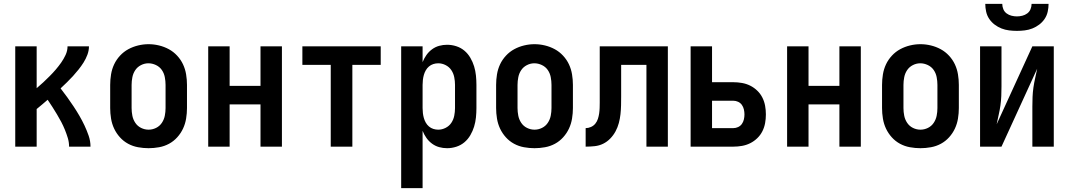

<svg xmlns="http://www.w3.org/2000/svg" viewBox="-20 -760 5540 995"><path d="M59 0V-520H170V-303Q188 -318 204.5 -333.5Q221 -349 237.5 -365.5Q254 -382 269 -399.5Q284 -417 297 -435.5Q310 -454 320 -475.5Q330 -497 330 -520H441Q441 -498 433 -476.5Q425 -455 413 -436Q401 -417 387 -399.5Q373 -382 358 -365.5Q343 -349 327 -333.5Q311 -318 294 -302Q312 -279 328.5 -256Q345 -233 361 -209Q377 -185 391.5 -160Q406 -135 418 -109.5Q430 -84 439.5 -56.5Q449 -29 449 0H338Q338 -23 331.5 -44.5Q325 -66 316.5 -87Q308 -108 297.5 -128Q287 -148 275.5 -167Q264 -186 252 -205Q240 -224 227 -243Q213 -231 199 -219Q185 -207 170 -195V0Z M750 8Q723 8 695.5 3Q668 -2 644 -15Q620 -28 601.5 -48.5Q583 -69 571.5 -93.5Q560 -118 555.5 -145.5Q551 -173 551 -200V-320Q551 -347 555.5 -374.5Q560 -402 571.5 -426.5Q583 -451 602 -471.5Q621 -492 645 -505Q669 -518 696 -524.5Q723 -531 750 -531Q777 -531 804 -524.5Q831 -518 855 -505Q879 -492 898 -471.5Q917 -451 928.5 -426.5Q940 -402 944.5 -374.5Q949 -347 949 -320V-200Q949 -173 944.5 -145.5Q940 -118 928.5 -93.5Q917 -69 898.5 -48.5Q880 -28 856 -15Q832 -2 804.5 3Q777 8 750 8ZM750 -88Q770 -88 788.5 -97Q807 -106 818.5 -123Q830 -140 834 -160Q838 -180 838 -200V-320Q838 -340 834 -360.5Q830 -381 818.5 -397.5Q807 -414 788 -423Q769 -432 749 -432Q729 -432 710.5 -422.5Q692 -413 681 -396.5Q670 -380 666 -360Q662 -340 662 -320V-200Q662 -180 666 -160Q670 -140 681.5 -123Q693 -106 711.5 -97Q730 -88 750 -88Z M1059 0V-520H1170V-315H1330V-520H1441V0H1330V-219H1170V0Z M1694 0V-424H1547V-520H1953V-424H1806V0Z M2059 215V-520H2170V-438Q2178 -458 2190 -475Q2202 -492 2219 -504.5Q2236 -517 2256 -522.5Q2276 -528 2297 -528Q2321 -528 2344.5 -520.5Q2368 -513 2386.5 -497.5Q2405 -482 2417.5 -460.5Q2430 -439 2437 -416Q2444 -393 2446.5 -368.5Q2449 -344 2449 -320V-200Q2449 -176 2446.5 -151.5Q2444 -127 2437 -104Q2430 -81 2417.5 -59.5Q2405 -38 2386.5 -22.5Q2368 -7 2344.5 0.5Q2321 8 2297 8Q2276 8 2256 2.5Q2236 -3 2219 -15.5Q2202 -28 2190 -45Q2178 -62 2170 -82V215ZM2251 -88Q2271 -88 2289.5 -97.5Q2308 -107 2319 -123.5Q2330 -140 2334 -160Q2338 -180 2338 -200V-320Q2338 -340 2334 -360Q2330 -380 2319 -396.5Q2308 -413 2289.5 -422.5Q2271 -432 2251 -432Q2238 -432 2225.5 -428Q2213 -424 2203 -415.5Q2193 -407 2186.5 -395.5Q2180 -384 2176.5 -371.5Q2173 -359 2171.5 -346Q2170 -333 2170 -320V-200Q2170 -187 2171.5 -174Q2173 -161 2176.5 -148.5Q2180 -136 2186.5 -124.5Q2193 -113 2203 -104.5Q2213 -96 2225.5 -92Q2238 -88 2251 -88Z M2750 8Q2723 8 2695.5 3Q2668 -2 2644 -15Q2620 -28 2601.5 -48.5Q2583 -69 2571.5 -93.5Q2560 -118 2555.5 -145.5Q2551 -173 2551 -200V-320Q2551 -347 2555.5 -374.5Q2560 -402 2571.5 -426.5Q2583 -451 2602 -471.5Q2621 -492 2645 -505Q2669 -518 2696 -524.5Q2723 -531 2750 -531Q2777 -531 2804 -524.5Q2831 -518 2855 -505Q2879 -492 2898 -471.5Q2917 -451 2928.5 -426.5Q2940 -402 2944.5 -374.5Q2949 -347 2949 -320V-200Q2949 -173 2944.5 -145.5Q2940 -118 2928.5 -93.5Q2917 -69 2898.5 -48.5Q2880 -28 2856 -15Q2832 -2 2804.5 3Q2777 8 2750 8ZM2750 -88Q2770 -88 2788.5 -97Q2807 -106 2818.5 -123Q2830 -140 2834 -160Q2838 -180 2838 -200V-320Q2838 -340 2834 -360.5Q2830 -381 2818.5 -397.5Q2807 -414 2788 -423Q2769 -432 2749 -432Q2729 -432 2710.5 -422.5Q2692 -413 2681 -396.5Q2670 -380 2666 -360Q2662 -340 2662 -320V-200Q2662 -180 2666 -160Q2670 -140 2681.5 -123Q2693 -106 2711.5 -97Q2730 -88 2750 -88Z M3015 0V-96Q3029 -96 3042.5 -102Q3056 -108 3065 -119Q3074 -130 3078.5 -144Q3083 -158 3085 -172Q3087 -186 3087.5 -200.5Q3088 -215 3088 -229Q3088 -237 3088 -245Q3088 -253 3088 -261V-520H3441V0H3330V-424H3199V-261Q3199 -237 3198.5 -214Q3198 -191 3195.5 -168Q3193 -145 3187 -122.5Q3181 -100 3170 -79.5Q3159 -59 3142.5 -42Q3126 -25 3105.5 -15Q3085 -5 3061.5 -2.5Q3038 0 3015 0Z M3559 0V-520H3670V-334H3780Q3803 -334 3825.5 -330Q3848 -326 3868 -316Q3888 -306 3904.5 -290Q3921 -274 3931 -254Q3941 -234 3945 -212Q3949 -190 3949 -167Q3949 -144 3945 -122Q3941 -100 3931 -80Q3921 -60 3904.5 -44Q3888 -28 3868 -18Q3848 -8 3825.5 -4Q3803 0 3780 0ZM3670 -96H3780Q3793 -96 3805 -101.5Q3817 -107 3824.5 -117.5Q3832 -128 3835 -141Q3838 -154 3838 -167Q3838 -180 3835 -193Q3832 -206 3824.5 -216.5Q3817 -227 3805 -232.5Q3793 -238 3780 -238H3670Z M4059 0V-520H4170V-315H4330V-520H4441V0H4330V-219H4170V0Z M4750 8Q4723 8 4695.5 3Q4668 -2 4644 -15Q4620 -28 4601.5 -48.5Q4583 -69 4571.5 -93.5Q4560 -118 4555.5 -145.5Q4551 -173 4551 -200V-320Q4551 -347 4555.5 -374.5Q4560 -402 4571.5 -426.5Q4583 -451 4602 -471.5Q4621 -492 4645 -505Q4669 -518 4696 -524.5Q4723 -531 4750 -531Q4777 -531 4804 -524.5Q4831 -518 4855 -505Q4879 -492 4898 -471.5Q4917 -451 4928.5 -426.5Q4940 -402 4944.5 -374.5Q4949 -347 4949 -320V-200Q4949 -173 4944.5 -145.5Q4940 -118 4928.5 -93.5Q4917 -69 4898.5 -48.5Q4880 -28 4856 -15Q4832 -2 4804.5 3Q4777 8 4750 8ZM4750 -88Q4770 -88 4788.5 -97Q4807 -106 4818.5 -123Q4830 -140 4834 -160Q4838 -180 4838 -200V-320Q4838 -340 4834 -360.5Q4830 -381 4818.5 -397.5Q4807 -414 4788 -423Q4769 -432 4749 -432Q4729 -432 4710.5 -422.5Q4692 -413 4681 -396.5Q4670 -380 4666 -360Q4662 -340 4662 -320V-200Q4662 -180 4666 -160Q4670 -140 4681.5 -123Q4693 -106 4711.5 -97Q4730 -88 4750 -88Z M5059 0V-520H5170V-312Q5170 -287 5169 -262.5Q5168 -238 5164.5 -213.5Q5161 -189 5155.5 -165Q5150 -141 5145 -116L5330 -520H5441V0H5330V-208Q5330 -233 5331 -257.5Q5332 -282 5335.5 -306.5Q5339 -331 5344.5 -355Q5350 -379 5355 -404L5170 0ZM5250 -600Q5230 -600 5209.5 -602.5Q5189 -605 5170 -612.5Q5151 -620 5134.5 -632.5Q5118 -645 5106.5 -662Q5095 -679 5090.5 -699.5Q5086 -720 5086 -740H5174Q5174 -726 5179.5 -712.5Q5185 -699 5196.5 -690.5Q5208 -682 5222 -678.5Q5236 -675 5250 -675Q5264 -675 5278 -678.5Q5292 -682 5303.5 -690.5Q5315 -699 5320.5 -712.5Q5326 -726 5326 -740H5414Q5414 -720 5409.5 -699.5Q5405 -679 5393.5 -662Q5382 -645 5365.5 -632.5Q5349 -620 5330 -612.5Q5311 -605 5290.5 -602.5Q5270 -600 5250 -600Z"/></svg>

Font: Iosevka SS08 Regular
Style: Bold
Weight: 700
Monospace: yes
Designer: Belleve Invis
Foundry: Belleve Invis
Version: Version 16.3.4; ttfautohint (v1.8.4)